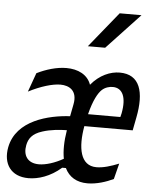

<svg xmlns="http://www.w3.org/2000/svg" viewBox="-56 -853 732 912"><g transform="rotate(5 310.0 -397.0)"><path d="M395 12C439 12 485 -3.5 518.5 -19.5L537.5 -94.5C499 -79 462.5 -68 431 -68C353.5 -68 338.5 -153.5 357 -257.5H587.5L599.5 -319.5C624 -443.5 599 -525.5 502.5 -525.5C458 -525.5 407 -504.5 366.5 -455.5C350 -503 303.5 -525 248.5 -525C202 -525 151.5 -509.5 108 -488L75.5 -397.5C133.5 -427.5 190 -444 227 -444C268.5 -444 310 -422.5 296.5 -355.5L285.5 -298.5C185 -293 31 -257.5 5.5 -126C-9.5 -47 29.5 12 113.5 12C159.5 12 217 -5.5 269.5 -51.5H287C307 -10 343.5 12 395 12ZM90 -143.5C96 -174 112 -199.5 160.5 -214.5C199 -227 243 -230.5 276 -231C267 -176.5 266.5 -131 273.5 -94.5C233 -71.5 190 -58 157.5 -58C102.5 -58 80.5 -95 90 -143.5ZM340.5 -637 477.5 -806H581.5L423 -637ZM369.5 -315.5C386.5 -383.5 407 -419 424 -435C439.5 -449.5 459.5 -454.5 475.5 -454.5C522 -454.5 543 -411.5 528 -333.5L523.5 -315.5Z"/></g></svg>

Font: Monaspace Argon
Style: Italic
Weight: 400
Italic angle: -11°
Designer: Riley Cran & the Lettermatic Team
Foundry: Lettermatic
Version: Version 1.101 (Monaspace Argon)